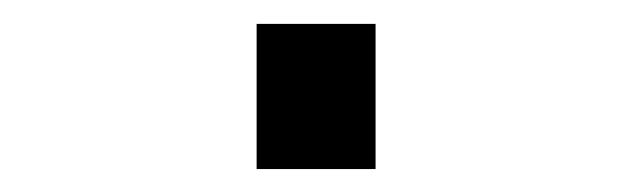

<svg xmlns="http://www.w3.org/2000/svg" viewBox="-20 -371 540 164"><path d="M199.2 -350.6H300.8V-226.6H199.2Z"/></svg>

Font: BabelStone Pseudographica
Style: Regular
Weight: 400
Designer: Andrew West
Foundry: BabelStone
Version: Version 16.0.0